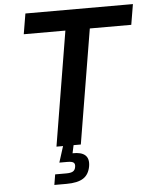

<svg xmlns="http://www.w3.org/2000/svg" viewBox="-61 -778 817 1032"><g transform="rotate(-5 347.5 -262.0)"><path d="M96.7 -617.2 115.2 -727.5H695.3L676.8 -617.2H453.1L350.6 0H219.2L321.3 -617.2ZM189.9 204.1 199.2 147.9H259.8Q284.2 147.9 295.7 140.9Q307.1 133.8 309.6 117.2Q312.5 100.6 303.7 93.8Q294.9 86.9 270 86.9H227.1L261.7 -22H314.9L311.5 0L302.2 43Q397.9 40.5 384.8 120.1Q377 164.6 346.4 184.3Q315.9 204.1 255.4 204.1Z"/></g></svg>

Font: Inter Semi Bold
Style: Italic
Weight: 600
Italic angle: -9.39999°
Designer: Rasmus Andersson
Foundry: rsms
Version: Version 4.000;git-3c8e0fc